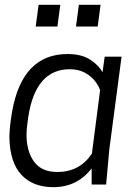

<svg xmlns="http://www.w3.org/2000/svg" viewBox="-20 -765 564 796"><path d="M484 -530H414ZM201 11Q117 11 69 -40Q21 -91 19 -195Q19 -237 30 -301Q72 -541 260 -541Q319 -541 355 -517Q391 -493 405 -465L414 -530H484L433 -144L420 0H360V-67Q300 11 201 11ZM218 -52Q310 -52 361 -128L395 -391Q389 -410 373 -430Q357 -450 331 -464Q305 -478 269 -478Q127 -478 97 -279Q90 -234 90 -206Q90 -138 121 -95Q152 -52 218 -52ZM218 -655H128L140 -745H230ZM385 -655H295L307 -745H397Z"/></svg>

Font: Tanohe Sans
Style: Italic
Weight: 400
Designer: Village Type and Design LLC & Cristiano Sobral
Foundry: Cooper Hewitt Smithsonian Design Museum
Version: Version 1.00;September 29, 2021;FontCreator 13.0.0.2655 64-b